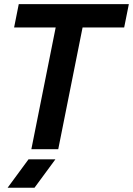

<svg xmlns="http://www.w3.org/2000/svg" viewBox="-20 -718 640 924"><path d="M600.1 -698.2 577.6 -585.9H377.4L260.3 0H130.9L248 -585.9H47.9L70.3 -698.2ZM246.6 48.8 146 185.5H16.6L117.2 48.8Z"/></svg>

Font: Sansation
Style: Bold Italic
Weight: 700
Designer: Bernd Montag
Version: Version 1.301